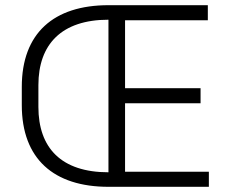

<svg xmlns="http://www.w3.org/2000/svg" viewBox="-20 -720 879 740"><path d="M398 0H785V-58H462V-322H753V-380H462V-642H781V-700H398C187 -700 64 -592 64 -385V-315C64 -108 187 0 398 0ZM128 -308V-392C128 -549 217 -644 398 -644V-56C216 -56 128 -150 128 -308Z"/></svg>

Font: Meta Space Light
Style: Regular
Weight: 300
Designer: Meta Pool / Florian Karsten
Foundry: Meta Pool / Florian Karsten
Version: Version 2.000;Glyphs 3.1.1 (3137)